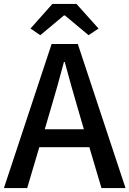

<svg xmlns="http://www.w3.org/2000/svg" viewBox="-20 -962 662 982"><path d="M186 -782 307 -883H312L433 -782L484 -816L371 -942H248L136 -816ZM0 0H119L181 -209H437L499 0H622L378 -737H244ZM209 -301 238 -400C262 -480 285 -561 307 -645H311C334 -562 356 -480 380 -400L409 -301Z"/></svg>

Font: ChiuKong Gothic CL Medium
Style: Regular
Weight: 500
Designer: Ryoko NISHIZUKA 西塚涼子 (kana, bopomofo & ideographs); Paul D. Hunt (Latin, Greek & Cyrillic); Sandoll Communications 산돌커뮤니
Foundry: Adobe
Version: Version 1.300